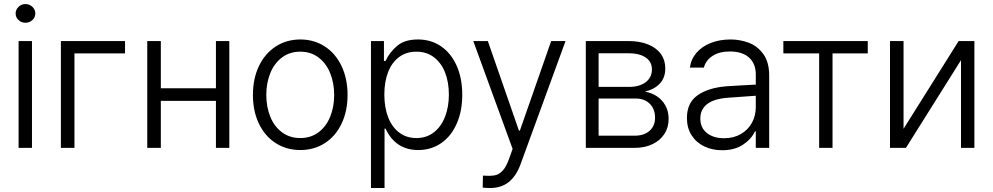

<svg xmlns="http://www.w3.org/2000/svg" viewBox="-20 -734 4929 953"><path d="M72.3 -530.3H138.7V0H72.3ZM57.6 -667Q57.6 -686 72 -700Q86.4 -713.9 106.4 -713.9Q126.5 -713.9 140.9 -700Q155.3 -686 155.3 -667Q155.3 -647.9 140.9 -634.5Q126.5 -621.1 106.4 -621.1Q86.4 -621.1 72 -634.5Q57.6 -647.9 57.6 -667Z M600.6 -468.8H349.6V0H282.2V-530.3H600.6Z M778.3 -295.9H1051.8V-530.3H1118.2V0H1051.8V-233.4H778.3V0H710.9V-530.3H778.3Z M1235.4 -262.7Q1235.4 -343.3 1265.1 -405.8Q1294.9 -468.3 1348.6 -503.2Q1402.3 -538.1 1470.7 -538.1Q1539.1 -538.1 1592.5 -503.2Q1646 -468.3 1675.5 -405.8Q1705.1 -343.3 1705.1 -262.7Q1705.1 -182.6 1675.5 -120.4Q1646 -58.1 1592.5 -23.7Q1539.1 10.7 1470.7 10.7Q1401.9 10.7 1348.4 -23.7Q1294.9 -58.1 1265.1 -120.4Q1235.4 -182.6 1235.4 -262.7ZM1638.7 -262.7Q1638.7 -321.8 1618.9 -370.8Q1599.1 -419.9 1561 -448.7Q1522.9 -477.5 1470.7 -477.5Q1418 -477.5 1379.6 -448.7Q1341.3 -419.9 1321.5 -370.8Q1301.8 -321.8 1301.8 -262.7Q1301.8 -203.6 1321.5 -154.8Q1341.3 -106 1379.6 -77.4Q1418 -48.8 1470.7 -48.8Q1522.9 -48.8 1561 -77.4Q1599.1 -106 1618.9 -154.8Q1638.7 -203.6 1638.7 -262.7Z M1821.3 -530.3H1885.7V-431.6H1893.6Q1915 -476.6 1952.4 -507.3Q1989.7 -538.1 2054.7 -538.1Q2119.6 -538.1 2169.4 -503.9Q2219.2 -469.7 2246.8 -407.5Q2274.4 -345.2 2274.4 -263.7Q2274.4 -182.1 2246.8 -119.9Q2219.2 -57.6 2169.7 -23.4Q2120.1 10.7 2055.7 10.7Q1943.4 10.7 1893.6 -95.7H1888.7V199.2H1821.3ZM2046.9 -48.8Q2097.2 -48.8 2133.5 -77.1Q2169.9 -105.5 2189 -154.5Q2208 -203.6 2208 -264.6Q2208 -325.7 2189.2 -373.8Q2170.4 -421.9 2134 -449.7Q2097.7 -477.5 2046.9 -477.5Q1996.6 -477.5 1960.7 -450.7Q1924.8 -423.8 1906.2 -375.7Q1887.7 -327.6 1887.7 -264.6Q1887.7 -201.2 1906.5 -152.3Q1925.3 -103.5 1961.2 -76.2Q1997.1 -48.8 2046.9 -48.8Z M2376 197.3 2377 137.7 2409.2 138.7Q2430.2 138.7 2445.8 133.5Q2461.4 128.4 2477.1 110.6Q2492.7 92.8 2505.9 56.6L2524.4 4.9L2329.1 -530.3H2401.4L2555.7 -85.9H2560.5L2715.8 -530.3H2787.1L2563.5 82Q2541.5 141.1 2504.4 170.2Q2467.3 199.2 2413.1 199.2Q2393.6 199.2 2376 197.3Z M2887.7 -530.3H3098.6Q3154.8 -530.3 3196.3 -513.7Q3237.8 -497.1 3260 -466.3Q3282.2 -435.5 3282.2 -394.5Q3282.2 -348.6 3255.4 -319.6Q3228.5 -290.5 3180.7 -279.3Q3212.9 -273.9 3239.7 -256.6Q3266.6 -239.3 3282.7 -210.4Q3298.8 -181.6 3298.8 -143.6Q3298.8 -102.1 3278.1 -69.6Q3257.3 -37.1 3219 -18.6Q3180.7 0 3129.9 0H2887.7ZM3231.4 -149.4Q3231.4 -192.9 3205.1 -219Q3178.7 -245.1 3134.8 -245.1H2951.2V-60.5H3129.9Q3176.8 -60.5 3204.1 -84.7Q3231.4 -108.9 3231.4 -149.4ZM3215.8 -389.6Q3215.8 -427.7 3184.8 -448.7Q3153.8 -469.7 3098.6 -469.7H2951.2V-302.7H3101.6Q3154.3 -302.7 3185.1 -326.2Q3215.8 -349.6 3215.8 -389.6Z M3585 -305.7Q3619.1 -308.1 3660.9 -310.3Q3702.6 -312.5 3731.4 -314V-364.3Q3731.4 -418 3698 -448.2Q3664.6 -478.5 3602.5 -478.5Q3551.3 -478.5 3517.3 -456.8Q3483.4 -435.1 3473.6 -398.4H3404.3Q3409.7 -439.9 3436.8 -471.7Q3463.9 -503.4 3507.8 -520.8Q3551.8 -538.1 3606.4 -538.1Q3652.3 -538.1 3695.6 -522.2Q3738.8 -506.3 3768.3 -466.3Q3797.9 -426.3 3797.9 -358.4V0H3731.4V-82H3727.5Q3709 -43 3667.5 -15.6Q3626 11.7 3564.5 11.7Q3515.6 11.7 3475.8 -7.3Q3436 -26.4 3412.8 -62.5Q3389.6 -98.6 3389.6 -148.4Q3389.6 -224.1 3442.6 -261.2Q3495.6 -298.3 3585 -305.7ZM3574.2 -47.9Q3621.6 -47.9 3657.2 -68.6Q3692.9 -89.4 3712.2 -124.5Q3731.4 -159.7 3731.4 -202.1V-258.8L3594.7 -249Q3524.9 -244.1 3490.5 -217.8Q3456.1 -191.4 3456.1 -145.5Q3456.1 -99.6 3488.8 -73.7Q3521.5 -47.9 3574.2 -47.9Z M3868.2 -530.3H4287.1V-468.8H4112.3V0H4045.9V-468.8H3868.2Z M4738.3 -530.3H4816.4V0H4750V-435.5L4476.6 0H4397.5V-530.3H4464.8V-94.7Z"/></svg>

Font: Pretendard Light
Style: Regular
Weight: 300
Designer: Base glyphs from Inter by Rasmus Andersson; Hangeul glyphs from Noto Sans CJK(Source Han Sans) by Jang Soo-young and Kan
Foundry: Kil Hyung-jin
Version: Version 1.309